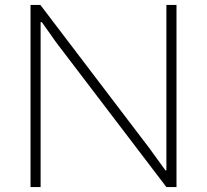

<svg xmlns="http://www.w3.org/2000/svg" viewBox="-20 -760 841 780"><path d="M104 -740H144L586 -159L652 -68H656V-740H697V0H656L208 -588L150 -670H145V0H104Z"/></svg>

Font: Encode Sans Wide
Style: Thin
Weight: 100
Designer: Pablo Impallari, Andres Torresi
Foundry: Pablo Impallari, Andres Torresi
Version: Version 1.000; ttfautohint (v1.00) -l 8 -r 50 -G 200 -x 14 -